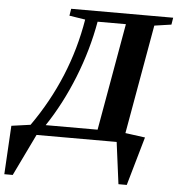

<svg xmlns="http://www.w3.org/2000/svg" viewBox="-134 -709 903 977"><g transform="rotate(5 317.5 -221.0)"><path d="M329.6 -601.1Q304.2 -456.1 247.6 -313.7Q190.9 -171.4 112.3 -53.7H377.4L474.1 -601.1ZM70.3 0 -32.7 213.4H-75.7L-61.5 -35.2L35.6 -48.8Q215.8 -304.7 265.6 -606.4L184.1 -619.1L189.9 -654.8H710.9L705.1 -619.1L618.7 -606.4L520 -48.8L621.1 -35.2L549.8 213.4H507.3L479.5 0Z"/></g></svg>

Font: Tinos
Style: Bold Italic
Weight: 700
Italic angle: -16.333°
Designer: Steve Matteson
Foundry: Monotype Imaging Inc.
Version: Version 1.23